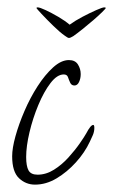

<svg xmlns="http://www.w3.org/2000/svg" viewBox="-20 -481 307 521"><path d="M263 -461Q267 -461 267 -459Q267 -458 257.5 -448.5Q248 -439 233.5 -426.5Q219 -414 204 -402Q189 -390 179 -383Q171 -378 167 -378Q164 -378 156 -384Q143 -393 125 -410.5Q107 -428 93 -443Q79 -458 79 -459Q79 -461 82 -461Q88 -461 104 -453.5Q120 -446 138 -435.5Q156 -425 169 -414Q184 -425 204 -435.5Q224 -446 241 -453.5Q258 -461 263 -461ZM75 20Q50 20 31.5 2.5Q13 -15 13 -57Q13 -79 22 -111.5Q31 -144 46.5 -180Q62 -216 82 -247Q102 -278 124 -298Q146 -318 167 -318Q184 -318 191.5 -306Q199 -294 199 -280Q199 -268 194.5 -258.5Q190 -249 182 -249Q174 -249 170.5 -256.5Q167 -264 164.5 -271.5Q162 -279 153 -279Q135 -279 117 -255.5Q99 -232 84 -196Q69 -160 60 -122Q51 -84 51 -55Q51 -30 57.5 -18.5Q64 -7 82 -7Q105 -7 126.5 -20.5Q148 -34 166 -54Q184 -74 196.5 -92Q209 -110 214 -119Q226 -142 233 -142Q236 -142 236 -134Q236 -124 232 -114.5Q228 -105 224 -97Q210 -67 186 -40.5Q162 -14 133.5 3Q105 20 75 20Z"/></svg>

Font: Inspiration
Style: Regular
Weight: 400
Designer: Robert E. Leuschke
Foundry: Robert E. Leuschke
Version: Version 2.010; ttfautohint (v1.8.3)